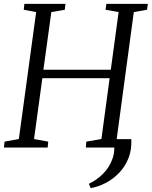

<svg xmlns="http://www.w3.org/2000/svg" viewBox="-26 -763 784 993"><path d="M653 -43.5Q656 10.5 638.8 54.2Q621.5 98 590.5 130.5Q559.5 163 521 183Q482.5 203 443 210L433.5 187.5Q474.5 168.5 507.5 135.2Q540.5 102 556.2 56.8Q572 11.5 560 -43.5ZM-5.5 0 -2.5 -30.5 71.5 -44 161 -700.5 97 -712.5 100 -743H312.5L309 -712.5L239.5 -700.5L198.5 -402.5H547L587.5 -700.5L520 -712.5L524 -743H738.5L734.5 -712.5L666 -700.5L577.5 -44L648.5 -30.5L645.5 0H418L420.5 -30.5L498.5 -44L541 -358.5H193L150 -44L223.5 -30.5L220.5 0Z"/></svg>

Font: Merriweather 72pt Light
Style: Italic
Weight: 300
Italic angle: -7.8°
Version: Version 2.101